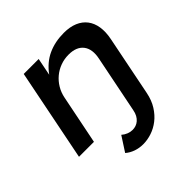

<svg xmlns="http://www.w3.org/2000/svg" viewBox="-191 -690 1044 1044"><g transform="rotate(-45 331.5 -168.0)"><path d="M450 -535Q496.5 -535 530.2 -520.8Q564 -506.5 584.2 -480Q604.5 -453.5 610.5 -415.5Q616.5 -377.5 607 -330L538 15Q528.5 62.5 506.5 97.2Q484.5 132 455.5 154.5Q426.5 177 393.2 188Q360 199 328 199Q298 199 271.2 189.8Q244.5 180.5 224 163L279 78Q292.5 90 309 96.5Q325.5 103 342 103Q355 103 367.5 98.8Q380 94.5 390.5 85.5Q401 76.5 408.8 62.5Q416.5 48.5 420 29L486 -300Q499 -362.5 472 -397.8Q445 -433 385 -433Q351.5 -433 321.5 -422Q291.5 -411 267.5 -391Q243.5 -371 227 -343.5Q210.5 -316 204 -283L147 0H32L138 -531H253L233 -430Q273 -485 327.5 -510Q382 -535 450 -535Z"/></g></svg>

Font: Argentum Sans
Style: Italic
Weight: 400
Italic angle: -11.3099°
Designer: Julieta Ulanovsky, Owen Earl, Rasmus Andersson, Cristiano Sobral
Foundry: The Argentum Sans Project Authors
Version: Version 3.131; ttfautohint (v1.8.4.7-5d5b-dirty)